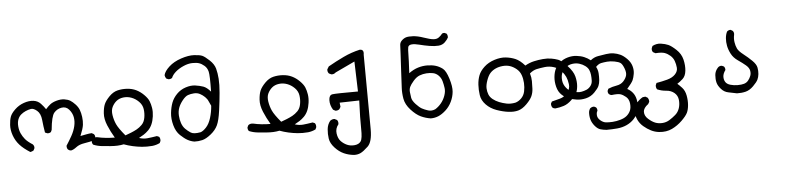

<svg xmlns="http://www.w3.org/2000/svg" viewBox="-45 -677 5090 1228"><g transform="rotate(-5 2500.0 -63.0)"><path d="M387 102Q376 101 368 94Q360 85 361 69Q380 40 397 9.5Q414 -21 421 -51.5Q428 -82 423 -109Q418 -136 398.5 -158.5Q379 -181 350 -176Q321 -171 302 -149Q283 -127 275 -40L269 -27Q259 -19 245 -21L231 -27Q224 -67 220 -108.5Q216 -150 193.5 -169Q171 -188 154 -185Q137 -182 120 -174.5Q103 -167 89.5 -155.5Q76 -144 69 -125.5Q62 -107 64 -81.5Q66 -56 75 -36Q84 -16 99 2.5Q114 21 147 42Q157 53 155 67L148 81Q138 87 127 89Q84 62 60 35Q36 8 23.5 -27Q11 -62 13 -94.5Q15 -127 22.5 -147.5Q30 -168 55 -192Q80 -216 113 -227.5Q146 -239 174.5 -235.5Q203 -232 221.5 -212Q240 -192 251 -175Q266 -192 281 -204Q296 -216 323 -223.5Q350 -231 373 -227.5Q396 -224 410.5 -215Q425 -206 441.5 -188.5Q458 -171 465.5 -151.5Q473 -132 476.5 -105.5Q480 -79 477 -55Q474 -31 455 15Q476 11 493.5 7.5Q511 4 528 3L541 10Q551 20 548 36L541 49Q510 58 476.5 63Q443 68 423 83.5Q403 99 387 102Z M841 118Q811 115 782 108.5Q753 102 726 92Q707 96 686.5 97Q666 98 640.5 96Q615 94 586 91Q557 88 531 77Q523 67 524 53L531 39Q544 29 562 32Q587 38 616 41Q645 44 673 44Q649 4 631.5 -38Q614 -80 616.5 -116.5Q619 -153 628.5 -175Q638 -197 663 -222.5Q688 -248 717 -255Q746 -262 778 -260Q810 -258 836 -245.5Q862 -233 884.5 -210.5Q907 -188 915 -168.5Q923 -149 927 -124Q931 -99 927 -70Q923 -41 913.5 -19.5Q904 2 889 17Q874 32 859 41.5Q844 51 827 60Q854 69 880 66.5Q906 64 942 58L956 64Q964 75 962 91L956 104Q934 115 908 118Q872 121 841 118ZM779 22Q799 14 816.5 4.5Q834 -5 850.5 -21.5Q867 -38 872 -66Q877 -94 873 -121.5Q869 -149 848 -170Q827 -191 801 -200.5Q775 -210 748.5 -206.5Q722 -203 704.5 -188.5Q687 -174 676.5 -152.5Q666 -131 671 -99.5Q676 -68 688.5 -40.5Q701 -13 742 36Z M1178 114Q1155 110 1135 99Q1115 88 1089.5 64Q1064 40 1052.5 -2Q1041 -44 1045 -81Q1049 -118 1060 -147Q1071 -176 1095 -200.5Q1119 -225 1152.5 -236Q1186 -247 1214.5 -243Q1243 -239 1266 -231Q1288 -223 1312 -195Q1314 -299 1308 -323.5Q1302 -348 1285 -362.5Q1268 -377 1251.5 -382.5Q1235 -388 1208 -387.5Q1181 -387 1150.5 -373.5Q1120 -360 1099.5 -342Q1079 -324 1071 -304Q1060 -296 1046 -298L1033 -304Q1026 -315 1025 -326Q1031 -351 1061.5 -379Q1092 -407 1140 -423Q1188 -439 1224 -437Q1260 -435 1276 -428Q1292 -421 1320.5 -394.5Q1349 -368 1357 -338.5Q1365 -309 1367.5 -272.5Q1370 -236 1365.5 -183.5Q1361 -131 1352.5 -69Q1344 -7 1330 23Q1316 53 1285 78Q1254 103 1229 109Q1204 115 1178 114ZM1222 58Q1239 53 1259 31.5Q1279 10 1290.5 -27.5Q1302 -65 1305 -105Q1297 -120 1291 -135Q1285 -150 1271 -163.5Q1257 -177 1240 -186Q1223 -195 1201.5 -193.5Q1180 -192 1163 -186Q1146 -180 1127 -156Q1108 -132 1100 -109.5Q1092 -87 1093.5 -60.5Q1095 -34 1103 -11Q1111 12 1126 27Q1141 42 1159.5 54Q1178 66 1222 58Z M1841 118Q1811 115 1782 108.5Q1753 102 1726 92Q1707 96 1686.5 97Q1666 98 1640.5 96Q1615 94 1586 91Q1557 88 1531 77Q1523 67 1524 53L1531 39Q1544 29 1562 32Q1587 38 1616 41Q1645 44 1673 44Q1649 4 1631.5 -38Q1614 -80 1616.5 -116.5Q1619 -153 1628.5 -175Q1638 -197 1663 -222.5Q1688 -248 1717 -255Q1746 -262 1778 -260Q1810 -258 1836 -245.5Q1862 -233 1884.5 -210.5Q1907 -188 1915 -168.5Q1923 -149 1927 -124Q1931 -99 1927 -70Q1923 -41 1913.5 -19.5Q1904 2 1889 17Q1874 32 1859 41.5Q1844 51 1827 60Q1854 69 1880 66.5Q1906 64 1942 58L1956 64Q1964 75 1962 91L1956 104Q1934 115 1908 118Q1872 121 1841 118ZM1779 22Q1799 14 1816.5 4.5Q1834 -5 1850.5 -21.5Q1867 -38 1872 -66Q1877 -94 1873 -121.5Q1869 -149 1848 -170Q1827 -191 1801 -200.5Q1775 -210 1748.5 -206.5Q1722 -203 1704.5 -188.5Q1687 -174 1676.5 -152.5Q1666 -131 1671 -99.5Q1676 -68 1688.5 -40.5Q1701 -13 1742 36Z M2188 288Q2154 285 2123.5 271.5Q2093 258 2066.5 229Q2040 200 2035.5 170Q2031 140 2034 109.5Q2037 79 2055 57Q2068 47 2083 48L2099 56Q2108 68 2105 84Q2084 110 2088.5 142Q2093 174 2109.5 191.5Q2126 209 2148.5 219Q2171 229 2198 226Q2225 223 2237 205.5Q2249 188 2247.5 125Q2246 62 2251 -56L2125 -53L2128 -26L2120 -12Q2110 -3 2094 -4L2079 -12Q2060 -43 2061 -75Q2062 -107 2083.5 -110.5Q2105 -114 2248 -114L2242 -307L2117 -248Q2104 -236 2088 -238L2073 -245Q2063 -256 2065 -272L2076 -290Q2125 -318 2176.5 -342.5Q2228 -367 2282 -379Q2311 -380 2305 -345Q2308 53 2308 134Q2308 215 2278.5 243Q2249 271 2230 280Q2211 289 2188 288Z M2697 98Q2664 93 2634 79Q2604 65 2572 30Q2540 -5 2533.5 -42.5Q2527 -80 2529 -113Q2531 -146 2534.5 -220.5Q2538 -295 2540.5 -330.5Q2543 -366 2543 -384Q2543 -402 2556.5 -415Q2570 -428 2585 -432.5Q2600 -437 2629.5 -435.5Q2659 -434 2697.5 -420.5Q2736 -407 2758 -405Q2780 -403 2794 -414Q2808 -425 2813 -432.5Q2818 -440 2832 -439L2845 -433Q2852 -423 2851 -408Q2844 -394 2828 -378.5Q2812 -363 2787 -361Q2762 -359 2729 -364.5Q2696 -370 2665.5 -378Q2635 -386 2615.5 -384Q2596 -382 2593 -368Q2590 -354 2590 -322Q2590 -290 2585 -202Q2615 -224 2645 -233Q2675 -242 2705 -241.5Q2735 -241 2758 -234Q2781 -227 2801.5 -211.5Q2822 -196 2838 -144.5Q2854 -93 2851 -60Q2848 -27 2833 4Q2818 35 2793.5 57Q2769 79 2746 88.5Q2723 98 2697 98ZM2731 42Q2752 29 2769 8.5Q2786 -12 2795.5 -38.5Q2805 -65 2802 -87.5Q2799 -110 2793 -132Q2787 -154 2771.5 -169.5Q2756 -185 2736.5 -189Q2717 -193 2694 -191.5Q2671 -190 2650 -182Q2629 -174 2609.5 -151.5Q2590 -129 2583.5 -114.5Q2577 -100 2578.5 -81.5Q2580 -63 2583.5 -44Q2587 -25 2608.5 -2Q2630 21 2645.5 29.5Q2661 38 2684 45.5Q2707 53 2731 42Z M3496 104Q3485 103 3478 97Q3470 86 3471 71L3478 58Q3505 51 3531.5 44Q3558 37 3579 11.5Q3600 -14 3596 -43Q3592 -72 3583.5 -90.5Q3575 -109 3557.5 -129.5Q3540 -150 3510.5 -159.5Q3481 -169 3451.5 -165.5Q3422 -162 3399 -157Q3376 -152 3354 -133Q3362 -106 3362 -83Q3362 -60 3361 -35Q3360 -10 3350.5 12Q3341 34 3313.5 61.5Q3286 89 3258.5 96.5Q3231 104 3195.5 99.5Q3160 95 3120.5 81Q3081 67 3054 39Q3027 11 3022 -23Q3017 -57 3019 -90Q3021 -123 3031.5 -150Q3042 -177 3069 -202Q3096 -227 3135.5 -239.5Q3175 -252 3208 -248.5Q3241 -245 3269.5 -233Q3298 -221 3329 -186Q3357 -202 3386 -208.5Q3415 -215 3444 -217.5Q3473 -220 3497 -216Q3521 -212 3541.5 -204.5Q3562 -197 3597.5 -159.5Q3633 -122 3641.5 -88.5Q3650 -55 3647.5 -26.5Q3645 2 3636 19Q3627 36 3602 60Q3577 84 3551 92.5Q3525 101 3496 104ZM3245 45Q3266 39 3283.5 21.5Q3301 4 3306.5 -22Q3312 -48 3310.5 -75.5Q3309 -103 3300.5 -127Q3292 -151 3272 -167.5Q3252 -184 3230.5 -191Q3209 -198 3183.5 -195.5Q3158 -193 3137.5 -183.5Q3117 -174 3103 -158.5Q3089 -143 3078.5 -113Q3068 -83 3069 -62Q3070 -41 3077 -23Q3084 -5 3101.5 9Q3119 23 3141.5 32Q3164 41 3189 46Q3214 51 3245 45Z M3810 269Q3790 267 3772 262Q3754 257 3736.5 236Q3719 215 3713 192.5Q3707 170 3709 145Q3711 134 3717 124Q3729 113 3744 114L3756 120Q3764 129 3763 143Q3756 152 3757 170.5Q3758 189 3775.5 204Q3793 219 3811 221Q3829 223 3853.5 221.5Q3878 220 3904 212.5Q3930 205 3945.5 192Q3961 179 3969.5 160.5Q3978 142 3975 114Q3972 86 3953.5 70.5Q3935 55 3918.5 50Q3902 45 3862 50Q3852 49 3845 42Q3838 34 3839 21L3845 8Q3871 -3 3899 -7.5Q3927 -12 3943.5 -30Q3960 -48 3965 -66.5Q3970 -85 3959.5 -112.5Q3949 -140 3937.5 -148.5Q3926 -157 3899.5 -162Q3873 -167 3851.5 -165Q3830 -163 3813 -159.5Q3796 -156 3779 -138Q3790 -118 3791.5 -95.5Q3793 -73 3791.5 -52Q3790 -31 3783 -15Q3776 1 3752.5 25Q3729 49 3697 56.5Q3665 64 3637 59.5Q3609 55 3587.5 47.5Q3566 40 3544 20Q3522 0 3513.5 -33Q3505 -66 3508 -97Q3511 -128 3522 -149.5Q3533 -171 3554 -188.5Q3575 -206 3603.5 -214Q3632 -222 3659.5 -219Q3687 -216 3708.5 -207Q3730 -198 3749 -183Q3771 -201 3797 -205.5Q3823 -210 3849.5 -214Q3876 -218 3898 -214.5Q3920 -211 3940 -202Q3960 -193 3982 -171Q4004 -149 4011.5 -123Q4019 -97 4015 -73Q4011 -49 4004 -33Q3997 -17 3965 20Q3985 30 3999.5 48Q4014 66 4019.5 91.5Q4025 117 4023 139.5Q4021 162 4014.5 178.5Q4008 195 3988.5 216Q3969 237 3941 250Q3913 263 3879 266Q3845 269 3810 269ZM3706 2Q3721 -5 3732 -19.5Q3743 -34 3743.5 -53.5Q3744 -73 3742 -90.5Q3740 -108 3733.5 -122.5Q3727 -137 3711 -149Q3695 -161 3674 -167.5Q3653 -174 3628.5 -170.5Q3604 -167 3585 -151Q3566 -135 3559 -115Q3552 -95 3555 -69.5Q3558 -44 3574.5 -23.5Q3591 -3 3605 2.5Q3619 8 3644.5 12.5Q3670 17 3706 2Z M4144 312Q4117 309 4093 297Q4069 285 4046 265.5Q4023 246 4010.5 218Q3998 190 4001.5 160Q4005 130 4022 111Q4039 92 4059 81L4076 79L4090 87Q4099 99 4098 114L4090 128Q4059 150 4058.5 175.5Q4058 201 4081 221.5Q4104 242 4124.5 250Q4145 258 4170 256.5Q4195 255 4216 242Q4237 229 4256 212.5Q4275 196 4283 171Q4291 146 4288 118Q4285 90 4264 72.5Q4243 55 4213 53Q4183 51 4155 39Q4147 27 4149 12L4155 -2Q4191 -8 4224.5 -17Q4258 -26 4276.5 -45.5Q4295 -65 4293 -88Q4291 -111 4283.5 -131.5Q4276 -152 4259.5 -166.5Q4243 -181 4224 -188Q4205 -195 4165 -192L4150 -200Q4141 -210 4144 -226L4150 -240Q4177 -254 4204.5 -250Q4232 -246 4251.5 -237.5Q4271 -229 4301 -201Q4331 -173 4340 -135.5Q4349 -98 4345.5 -64Q4342 -30 4323 -12.5Q4304 5 4287 15Q4298 24 4316 43.5Q4334 63 4340 95Q4346 127 4343.5 156.5Q4341 186 4331.5 205.5Q4322 225 4293 253.5Q4264 282 4227.5 299.5Q4191 317 4144 312Z M4662 109Q4635 103 4608 98Q4581 93 4561.5 71Q4542 49 4537 28Q4532 7 4534 -19.5Q4536 -46 4556 -67Q4567 -77 4581 -75L4594 -69Q4602 -59 4601 -46Q4585 -24 4584.5 -4.5Q4584 15 4593 29.5Q4602 44 4624 50.5Q4646 57 4671 57Q4696 57 4712.5 52Q4729 47 4739.5 34Q4750 21 4756 5.5Q4762 -10 4758.5 -28.5Q4755 -47 4735 -64Q4715 -81 4686.5 -100.5Q4658 -120 4644 -146.5Q4630 -173 4625 -198.5Q4620 -224 4622 -248Q4624 -272 4633 -290Q4643 -300 4657 -299L4670 -291Q4679 -280 4676 -265Q4671 -242 4674.5 -218.5Q4678 -195 4686.5 -177Q4695 -159 4724 -136.5Q4753 -114 4778 -89.5Q4803 -65 4807 -43.5Q4811 -22 4809 -2Q4807 18 4799.5 33.5Q4792 49 4768 73Q4744 97 4717.5 103.5Q4691 110 4662 109Z"/></g></svg>

Font: NaniFont Regular
Style: Regular
Weight: 400
Designer: Nanigashitei
Version: Version 1.036